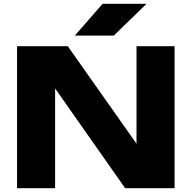

<svg xmlns="http://www.w3.org/2000/svg" viewBox="-20 -994 1012 1014"><path d="M338 -750H70V0H271V-527L641 0H902V-750H701V-235ZM375 -806H581L754 -974H522Z"/></svg>

Font: Bounded
Style: Bold
Weight: 700
Designer: Vlad Churkin
Version: Version 3.0